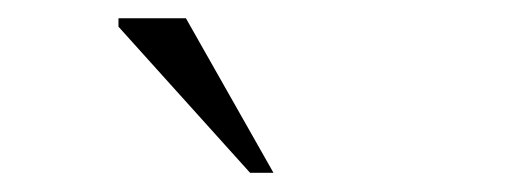

<svg xmlns="http://www.w3.org/2000/svg" viewBox="-20 -700 540 205"><path d="M272 -515.5H247L106.5 -671.5V-680.5H178.5Z"/></svg>

Font: Newsreader 16pt 16pt Light
Style: Regular
Weight: 300
Version: Version 1.003